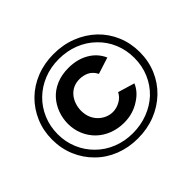

<svg xmlns="http://www.w3.org/2000/svg" viewBox="-161 -934 1160 1160"><g transform="rotate(-45 419.0 -354.0)"><path d="M687 -97Q738 -146 766 -212Q794 -278 794 -355Q794 -431 766 -497Q738 -563 687 -612Q635 -661 566 -688Q497 -715 417 -715Q338 -715 269.5 -688Q201 -661 151 -612Q101 -563 73 -497Q45 -431 45 -355Q45 -278 73 -212Q101 -146 151 -97Q201 -47 269.5 -20Q338 7 417 7Q497 7 566 -20Q635 -47 687 -97ZM185 -129Q141 -172 116.5 -230Q92 -288 92 -354Q92 -420 116.5 -478.5Q141 -537 185 -580Q229 -623 288.5 -647Q348 -671 417 -671Q487 -671 547 -647.5Q607 -624 652 -580Q697 -537 721.5 -478.5Q746 -420 746 -353Q746 -285 721 -226.5Q696 -168 651 -125Q606 -83 546 -60Q486 -37 417 -37Q349 -37 289 -61Q229 -85 185 -129ZM562 -159Q616 -193 637 -244L530 -276Q516 -247 485.5 -230Q455 -213 423 -213Q399 -213 376 -222.5Q353 -232 334 -250Q314 -269 303 -295.5Q292 -322 292 -355Q292 -382 301 -408.5Q310 -435 326 -454Q362 -497 421 -497Q450 -497 478 -485Q509 -470 526 -436L632 -470Q606 -528 550.5 -560Q495 -592 421 -592Q363 -592 317 -572.5Q271 -553 240 -518Q211 -485 195.5 -442.5Q180 -400 180 -355Q180 -305 198.5 -261.5Q217 -218 250 -186Q283 -154 328.5 -136.5Q374 -119 425 -119Q502 -119 562 -159Z"/></g></svg>

Font: RT Raleway SemiBold
Style: Regular
Weight: 400
Designer: Matt McInerney, Pablo Impallari, Rodrigo Fuenzalida — Edited by Milan Moffatt in April 2016
Foundry: Matt McInerney, Pablo Impallari, Rodrigo Fuenzalida — Edited by Milan Moffatt in April 2016
Version: Version 3.001